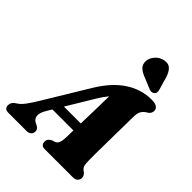

<svg xmlns="http://www.w3.org/2000/svg" viewBox="-294 -1094 1237 1237"><g transform="rotate(45 324.0 -475.5)"><path d="M166.5 -182Q141.5 -140.5 145.8 -114.5Q150 -88.5 175.5 -77.5L190.5 -70Q202 -63 206.2 -55.2Q210.5 -47.5 210.5 -39Q210.5 -21 198.8 -10.5Q187 0 168 0H2.5Q-35 0 -35 -33Q-35 -47 -27.8 -58.8Q-20.5 -70.5 3 -85Q21.5 -96.5 44 -127.5Q66.5 -158.5 89.5 -197L272 -498Q338.5 -607.5 420 -660.2Q501.5 -713 592.5 -713Q629 -713 643.5 -701.8Q658 -690.5 658 -673.5Q658 -651.5 638.5 -637Q616 -625.5 603 -607Q590 -588.5 589.5 -551Q589.5 -526.5 588.8 -484.2Q588 -442 587.2 -392Q586.5 -342 586 -294Q585.5 -246 585 -209Q584.5 -172 585 -156.5Q585.5 -122 589.2 -105.2Q593 -88.5 617 -72.5Q634 -58 634 -38Q634 -21.5 622.2 -10.8Q610.5 0 590 0H333Q312.5 0 305 -10Q297.5 -20 297.5 -34Q297.5 -49 305.8 -58.5Q314 -68 330.5 -75.5L346.5 -79.5Q363 -86 369.8 -105Q376.5 -124 377 -152Q377 -164 377.5 -180.5Q378 -197 378.5 -216H187ZM333.5 -459 226.5 -281.5H380Q382 -343 383.5 -411.2Q385 -479.5 386 -534.5Q375.5 -522 362.5 -503.8Q349.5 -485.5 333.5 -459ZM559 -880 584.5 -792Q587 -782.5 586.8 -773.2Q586.5 -764 578.5 -756Q570.5 -748.5 559.2 -747.5Q548 -746.5 539.5 -750.5L457 -784.5Q423.5 -798 406.8 -816Q390 -834 392.5 -865.5Q394.5 -891.5 416.8 -917Q439 -942.5 472.5 -949Q508.5 -956 528.2 -936.2Q548 -916.5 559 -880Z"/></g></svg>

Font: Fraunces 72pt Soft Black
Style: Italic
Weight: 900
Italic angle: -16°
Version: Version 1.000;[b76b70a41]